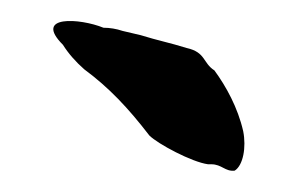

<svg xmlns="http://www.w3.org/2000/svg" viewBox="-20 -738 283 180"><path d="M39 -696C44 -688 51 -680 59 -673C82 -656 100 -637 120 -611C128 -603 160 -586 175 -584H178C188 -584 191 -577 200 -578C208 -583 211 -600 208 -615C203 -637 192 -657 181 -672C170 -679 173 -689 155 -693C139 -698 128 -700 112 -705L95 -709C89 -711 83 -712 77 -712C55 -721 11 -724 39 -696Z"/></svg>

Font: Vapor
Style: Regular
Weight: 400
Foundry: Cannot Into Space Fonts
Version: Version 0.179